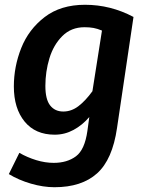

<svg xmlns="http://www.w3.org/2000/svg" viewBox="-20 -564 614 804"><path d="M539 -493 470 -28Q451 104 386.5 162Q322 220 208 220Q161 220 109.5 205Q58 190 17 165L61 76Q94 95 131.5 106.5Q169 118 205 118Q261 118 298 90.5Q335 63 346 -16L354 -74Q325 -40 288 -20Q251 0 209 0Q128 0 83 -55Q38 -110 38 -202Q38 -285 69 -363Q100 -441 167 -492.5Q234 -544 336 -544Q443 -544 539 -493ZM170 -204Q170 -148 190 -122.5Q210 -97 245 -97Q279 -97 308.5 -119.5Q338 -142 367 -182L407 -436Q388 -444 371.5 -447Q355 -450 334 -450Q278 -450 241 -413Q204 -376 187 -320Q170 -264 170 -204Z"/></svg>

Font: FiraGO Medium
Style: Italic
Weight: 500
Italic angle: -8°
Designer: bBox Type GmbH
Foundry: bBox Type GmbH
Version: Version 1.001